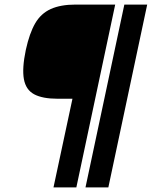

<svg xmlns="http://www.w3.org/2000/svg" viewBox="-20 -820 664 840"><path d="M214 0 297 -388H232Q166 -388 129.5 -407.5Q93 -427 84.5 -474Q76 -521 93 -602Q109 -675 134 -718Q159 -761 202 -780.5Q245 -800 311 -800H484L314 0ZM354 0 524 -800H624L454 0Z"/></svg>

Font: Victor Mono Thin
Style: Bold Italic
Weight: 700
Italic angle: -12°
Monospace: yes
Version: Version 1.561;gftools[0.9.30]